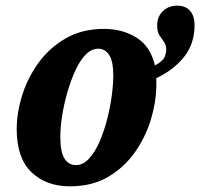

<svg xmlns="http://www.w3.org/2000/svg" viewBox="-20 -648 707 678"><path d="M227 10Q143 10 91 -40Q39 -90 39 -192Q39 -249 58 -310.5Q77 -372 115.5 -425.5Q154 -479 212 -512.5Q270 -546 348 -546Q412 -546 461.5 -515.5Q511 -485 527 -417Q555 -432 561 -446Q567 -460 567 -473Q567 -489 559 -500Q551 -511 543 -523.5Q535 -536 535 -558Q535 -589 555 -608.5Q575 -628 606 -628Q635 -628 651 -610Q667 -592 667 -559Q667 -493 629.5 -446.5Q592 -400 532 -372Q532 -364 532 -356Q532 -348 532 -341Q531 -286 512.5 -225Q494 -164 456.5 -110.5Q419 -57 362 -23.5Q305 10 227 10ZM248 -65Q273 -65 294 -87.5Q315 -110 331 -146.5Q347 -183 358 -225.5Q369 -268 374.5 -309Q380 -350 380 -381Q380 -432 365.5 -454Q351 -476 327 -476Q303 -476 282.5 -455Q262 -434 246 -399Q230 -364 218 -322.5Q206 -281 199.5 -239.5Q193 -198 193 -164Q193 -112 207.5 -88.5Q222 -65 248 -65Z"/></svg>

Font: Noto Serif Condensed ExtraBold
Style: Italic
Weight: 800
Width: 3
Italic angle: -12°
Designer: Monotype Design Team
Foundry: Monotype Imaging Inc.
Version: Version 2.014; ttfautohint (v1.8.4.7-5d5b)